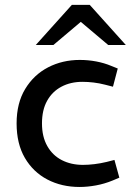

<svg xmlns="http://www.w3.org/2000/svg" viewBox="-20 -755 533 783"><path d="M304.5 7.5Q231.5 7.5 173.3 -22.9Q115.2 -53.3 81.4 -111.1Q47.7 -168.9 47.7 -251.6Q47.7 -334.5 82.8 -392.3Q117.9 -450.2 176.2 -480.4Q234.5 -510.6 305.5 -510.6Q339.7 -510.6 372.4 -504.4Q405.2 -498.2 433.3 -486.4L460.2 -475.6L440.7 -401.4L408.6 -409.6Q385.2 -415.7 361.5 -418.5Q337.7 -421.3 316.3 -421.3Q267.9 -421.3 230.6 -401.5Q193.3 -381.8 172.3 -344.2Q151.2 -306.7 151.2 -251.6Q151.2 -197.5 172.8 -159.4Q194.3 -121.4 232.1 -102Q269.9 -82.6 318.3 -82.6Q340.2 -82.6 365 -85.6Q389.9 -88.6 415.2 -94.7L446.7 -102.8L466.7 -30.5L439.6 -19Q406.4 -5.3 371.4 1.1Q336.5 7.5 304.5 7.5ZM421.3 -571.5 293.2 -679.6 273 -735.1H346L493.1 -571.5ZM125.9 -571.5 273 -735.1H346L325.8 -679.6L197.7 -571.5Z"/></svg>

Font: REM Medium
Style: Regular
Weight: 500
Designer: Octavio Pardo
Foundry: Ashler Design
Version: Version 1.005;gftools[0.9.28]